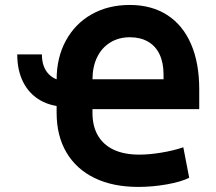

<svg xmlns="http://www.w3.org/2000/svg" viewBox="-20 -736 864 767"><path d="M248.4 -412.1V-309.3Q187.1 -309.3 142.2 -334.6Q97.4 -359.8 73.1 -407Q48.9 -454.3 48.9 -518.6H147.4Q147.4 -468.7 174.1 -440.4Q200.7 -412.1 248.4 -412.1ZM206.2 -285.2V-417.6Q206.2 -506.1 243.2 -573.8Q280.2 -641.6 346.2 -678.9Q412.3 -716.2 498.4 -716.2Q585.1 -716.2 647.6 -676.2Q710.1 -636.2 743 -560.4Q775.9 -484.7 775.9 -378.9V-300.1H314V-419.4H633.3V-438.9Q633.3 -485.2 617.5 -518.7Q601.7 -552.2 571.2 -569.7Q540.7 -587.2 499 -587.2Q454.5 -587.2 420.5 -566.3Q386.4 -545.4 367.9 -507.2Q349.4 -469 349.4 -417.6V-285.2Q349.4 -232.2 370.9 -195Q392.4 -157.7 434 -138Q475.6 -118.3 536.8 -118.3Q575 -118.3 623.4 -126.1Q671.9 -133.9 712.3 -147.6L735.8 -25.9Q704.3 -9.8 646.7 0.5Q589.1 10.7 532.4 10.7Q431.2 10.7 357.9 -24.8Q284.7 -60.4 245.4 -127Q206.2 -193.5 206.2 -285.2Z"/></svg>

Font: Pretendard JP Variable
Style: Regular
Weight: 400
Designer: Base glyphs from Inter by Rasmus Andersson; Hangul glyphs from Noto Sans CJK(Source Han Sans) by Jang Soo-young and Kang
Foundry: Kil Hyung-jin
Version: Version 1.307;Glyphs 3.2 (3192)